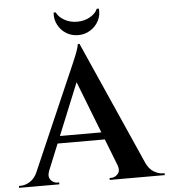

<svg xmlns="http://www.w3.org/2000/svg" viewBox="-81 -945 878 998"><g transform="rotate(-5 358.0 -446.0)"><path d="M356 -718 672 -6H524L309 -558ZM141 -73Q133 -53 138 -39Q143 -25 155 -17.5Q167 -10 179 -10H188V0H-22V-10Q-22 -10 -17.5 -10Q-13 -10 -13 -10Q10 -10 34.5 -24.5Q59 -39 75 -73ZM356 -718 361 -613 112 -3H44L302 -596Q304 -600 310.5 -615.5Q317 -631 325.5 -651Q334 -671 340 -689.5Q346 -708 347 -718ZM473 -250V-212H172V-250ZM498 -73H642Q658 -39 682.5 -24.5Q707 -10 730 -10Q730 -10 734 -10Q738 -10 738 -10V0H451V-10H460Q479 -10 494 -26.5Q509 -43 498 -73ZM472 -892Q476 -858 460.5 -828.5Q445 -799 416.5 -781.5Q388 -764 354 -764Q319 -764 291 -781.5Q263 -799 248 -828.5Q233 -858 236 -892H247Q257 -869 286.5 -851.5Q316 -834 354 -834Q393 -834 422.5 -851.5Q452 -869 461 -892Z"/></g></svg>

Font: Cinzel SemiBold
Style: Regular
Weight: 600
Designer: Natanael Gama
Version: Version 2.000